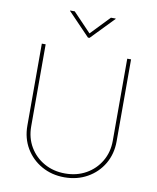

<svg xmlns="http://www.w3.org/2000/svg" viewBox="-101 -1021 907 1109"><g transform="rotate(10 353.0 -466.5)"><path d="M353 10.3Q278.8 10.3 219.5 -23.2Q160.2 -56.6 125.7 -114.7Q91.3 -172.9 91.3 -246.6V-727.5H113.8V-246.6Q113.8 -179.2 145 -126.2Q176.3 -73.2 230.5 -42.7Q284.7 -12.2 353 -12.2Q421.9 -12.2 475.8 -42.7Q529.8 -73.2 561 -126.2Q592.3 -179.2 592.3 -246.6V-727.5H614.7V-246.6Q614.7 -172.9 580.6 -114.7Q546.4 -56.6 487.1 -23.2Q427.7 10.3 353 10.3ZM246.1 -944.3 352.1 -833.5 458.5 -944.3H486.3V-941.9L356.9 -808.1H347.7L219.2 -941.9V-944.3Z"/></g></svg>

Font: Inter 18pt Thin
Style: Regular
Weight: 250
Designer: Rasmus Andersson
Foundry: rsms
Version: Version 4.001;git-66647c0bb